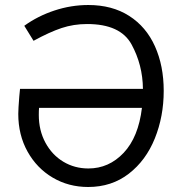

<svg xmlns="http://www.w3.org/2000/svg" viewBox="-20 -732 732 767"><path d="M634 -369Q634 -267 598.5 -179Q563 -91 494.5 -38Q426 15 332 15Q254 15 190.5 -22.5Q127 -60 90 -126.5Q53 -193 53 -277Q53 -296 57 -346L60 -377H551Q550 -473 505.5 -554.5Q461 -636 328 -636Q274 -636 226 -620Q178 -604 114 -569L77 -629Q131 -668 197.5 -690Q264 -712 333 -712Q428 -712 496 -668.5Q564 -625 599 -547Q634 -469 634 -369ZM547 -301H136Q135 -290 135 -273Q135 -211 161.5 -162Q188 -113 233 -86Q278 -59 333 -59Q415 -59 474 -121.5Q533 -184 547 -301Z"/></svg>

Font: Bellota Text
Style: Bold
Weight: 700
Designer: Kemie Guaida
Foundry: Kemie Guaida
Version: Version 4.001